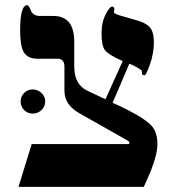

<svg xmlns="http://www.w3.org/2000/svg" viewBox="-20 -725 696 745"><path d="M590.8 -166Q590.8 -126.5 564.9 -61Q551.3 -30.8 538.1 0H51.8L103 -166H474.1Q482.4 -166 482.4 -170.4Q482.4 -175.3 474.1 -180.2L287.1 -286.1Q230 -318.4 230 -373V-466.8Q230 -497.1 203.1 -497.1H125Q86.4 -497.1 71.8 -523.4Q58.1 -547.9 58.1 -606.9Q58.1 -705.1 85.9 -705.1Q91.3 -705.1 99.9 -684.1Q108.4 -663.1 134.8 -663.1H187Q268.1 -663.1 268.1 -563V-466.8Q268.1 -397 318.8 -373L389.2 -339.8L456.1 -487.8Q399.9 -513.2 387 -530.5Q374 -547.9 374 -596.2Q374 -640.6 392.1 -673.3Q405.8 -699.2 415 -699.2Q423.8 -699.2 423.8 -689Q423.8 -686 422.9 -683.1Q421.9 -680.2 421.9 -678.2Q421.9 -671.4 450.2 -663.6Q508.8 -647 521 -643.1Q554.2 -631.8 566.4 -612.3Q577.1 -595.2 577.1 -559.1Q577.1 -518.6 561 -472.7Q546.9 -433.1 541 -433.1Q530.8 -433.1 530.8 -439V-448.2Q530.8 -456.1 481.9 -478L417 -326.2Q533.2 -273.9 566.4 -238.8Q590.8 -213.4 590.8 -166ZM155.3 -331.1Q155.3 -311.5 140.9 -297.9Q126.5 -284.2 106.9 -284.2Q87.4 -284.2 73.7 -297.9Q60.1 -311.5 60.1 -331.1Q60.1 -350.6 73.7 -364.3Q87.4 -377.9 106.9 -377.9Q126.5 -377.9 140.9 -364.3Q155.3 -350.6 155.3 -331.1Z"/></svg>

Font: Ezra SIL SR
Style: Regular
Weight: 400
Designer: Development by SIL's NRSI team. OpenType tables by Ralph Hancock ( hancock@dircon.co.uk ).
Foundry: Development by SIL's NRSI team.
Version: Version 2.51; 2007